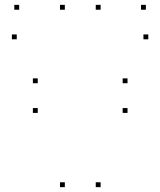

<svg xmlns="http://www.w3.org/2000/svg" viewBox="-20 -760 660 790"><path d="M504.7 -295.4V-315.4H484.7V-295.4ZM504.7 -417.5V-437.5H484.7V-417.5ZM135.3 -417.5V-437.5H115.3V-417.5ZM135.3 -295.4V-315.4H115.3V-295.4ZM394 -720V-740H374V-720ZM246.8 -720V-740H226.8V-720ZM246.8 10V-10H226.8V10ZM394 10V-10H374V10ZM590.2 -598.3V-618.3H570.2V-598.3ZM580.2 -720V-740H560.2V-720ZM58.9 -720V-740H38.9V-720ZM48.9 -598.3V-618.3H28.9V-598.3Z"/></svg>

Font: Monaspace Argon Dots Var
Style: Regular
Weight: 400
Designer: Riley Cran and the Lettermatic Team
Version: Version 1.100 (Monaspace Argon Dots)